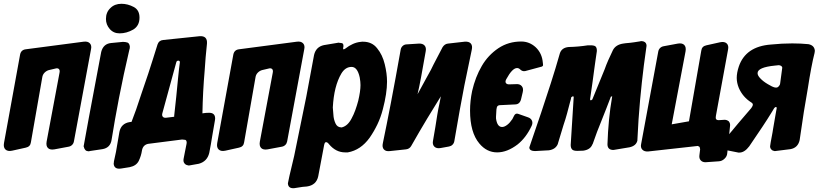

<svg xmlns="http://www.w3.org/2000/svg" viewBox="-50 -797 4319 1013"><path d="M264 -413Q267 -427 260.5 -433Q254 -439 241 -435L207 -427Q194 -423 184.5 -413Q175 -403 173 -389L113 -46Q110 -23 86 -18L14 -2Q-9 3 -21 -8Q-33 -19 -29 -42L56 -509Q61 -534 86 -537L391 -577Q413 -580 424 -568.5Q435 -557 430 -536L340 -51Q338 -40 330.5 -32.5Q323 -25 312 -23L237 -9Q214 -5 203 -16Q192 -27 196 -50Z M581 -621Q549 -621 529 -644Q509 -667 509 -697Q509 -733 533 -755Q555 -777 591 -777Q624 -777 656 -760Q686 -744 686 -704Q686 -661 653 -641Q618 -621 581 -621ZM415 1Q397 0 392 -23Q390 -26 392 -29Q396 -52 418.5 -174.5Q441 -297 484 -523Q495 -566 536 -570L598 -576H600Q606 -576 612.5 -575Q619 -574 624 -572Q633 -567 635 -552V-548L634 -539Q633 -538 633 -537Q601 -400 578 -281Q555 -162 539 -61Q533 -17 490 -10L423 0Q421 1 421 1H418H415Z M577 93Q553 92 550 69V63L551 59V55L562 4Q571 -52 580 -101Q589 -146 635 -153L644 -154Q666 -209 697 -305L732 -408Q744 -446 756.5 -484Q769 -522 781 -562Q788 -584 811 -586L1003 -606Q1045 -609 1042 -567Q1034 -493 1030 -427Q1020 -312 1018 -199Q1035 -202 1053 -202Q1084 -202 1085 -174V-170L1084 -162L1070 -81Q1066 -58 1062.5 -35.5Q1059 -13 1054 10Q1043 55 999 67L954 75L948 76H944Q932 74 926 68Q918 60 918 50V46L919 39L926 3L934 -37L935 -44Q935 -56 928 -59L911 -61L731 -38Q704 -32 699 -3Q695 25 682 52Q669 78 634 85L590 92L581 93H577ZM828 -176 869 -181V-186Q880 -282 890 -390Q895 -441 899 -468Q899 -477 891 -477Q882 -477 880 -468L807 -201Q803 -188 809 -181Q815 -174 828 -176Z M1389 -413Q1392 -427 1385.5 -433Q1379 -439 1366 -435L1332 -427Q1319 -423 1309.5 -413Q1300 -403 1298 -389L1238 -46Q1235 -23 1211 -18L1139 -2Q1116 3 1104 -8Q1092 -19 1096 -42L1181 -509Q1186 -534 1211 -537L1516 -577Q1538 -580 1549 -568.5Q1560 -557 1555 -536L1465 -51Q1463 -40 1455.5 -32.5Q1448 -25 1437 -23L1362 -9Q1339 -5 1328 -16Q1317 -27 1321 -50Z M1495 196Q1470 195 1469 170Q1469 163 1502 26L1566 -287L1607 -507Q1617 -550 1659 -559L1731 -571Q1736 -573 1741 -571L1751 -570Q1753 -570 1757 -568Q1762 -565 1762 -556V-552L1761 -547L1760 -541L1763 -536L1771 -540Q1812 -572 1852 -576L1861 -577H1865Q1913 -577 1940 -542Q1968 -508 1980 -458Q1992 -409 1992 -366Q1992 -305 1970 -221Q1959 -178 1941 -140.5Q1923 -103 1900 -70Q1853 -5 1785 7H1779H1771Q1722 7 1686 -36Q1678 -47 1670 -47Q1663 -47 1660 -31L1629 133Q1619 180 1569 187L1546 189L1501 196H1495ZM1754 -125Q1785 -133 1805 -172Q1816 -192 1824.5 -215.5Q1833 -239 1840 -265Q1852 -316 1852 -348Q1852 -356 1851 -366.5Q1850 -377 1848 -388Q1836 -444 1805 -444Q1772 -444 1751 -409Q1712 -343 1706 -231V-229L1709 -192Q1710 -168 1720 -146Q1729 -126 1749 -125H1754Z M1970 -42Q1989 -133 2012.5 -255Q2036 -377 2064 -535Q2066 -547 2075 -555Q2084 -563 2097 -563L2160 -567Q2180 -568 2190 -557Q2200 -546 2196 -526Q2182 -445 2171.5 -389Q2161 -333 2153 -300Q2161 -314 2172.5 -335.5Q2184 -357 2200 -386Q2229 -437 2237 -456L2285 -548Q2290 -556 2297 -561Q2304 -566 2313 -567L2401 -577Q2424 -579 2434 -567.5Q2444 -556 2439 -534Q2430 -492 2420.5 -445Q2411 -398 2400 -346Q2389 -288 2375.5 -215Q2362 -142 2347 -52Q2345 -41 2337.5 -33.5Q2330 -26 2319 -24L2275 -16Q2253 -12 2241.5 -23.5Q2230 -35 2235 -57L2247 -127Q2252 -159 2257 -190.5Q2262 -222 2269 -253L2276 -289Q2244 -238 2204.5 -172.5Q2165 -107 2119 -26Q2110 -11 2092 -9L2008 0Q1986 3 1975.5 -8.5Q1965 -20 1970 -42Z M2573 7Q2518 7 2479 -40Q2430 -98 2430 -214Q2430 -264 2441 -317Q2458 -391 2492 -449Q2525 -506 2580 -543Q2633 -578 2700 -578Q2743 -578 2776 -548Q2810 -516 2814 -466L2815 -457V-452V-451Q2813 -448 2810 -446L2721 -422Q2706 -419 2694 -431Q2687 -438 2678 -438Q2653 -438 2621 -379Q2614 -366 2619.5 -358.5Q2625 -351 2639 -352L2672 -353Q2692 -355 2702.5 -343Q2713 -331 2708 -311L2699 -273Q2692 -246 2667 -246L2585 -242Q2573 -240 2571 -229L2569 -218V-216L2567 -182V-174V-172Q2573 -127 2599 -127Q2612 -127 2627 -139Q2640 -149 2652 -167L2653 -168L2661 -184Q2662 -184 2662 -186Q2670 -202 2685 -196L2736 -178Q2751 -173 2756.5 -160.5Q2762 -148 2755 -133Q2726 -71 2681 -35Q2626 7 2573 7Z M2773 0Q2746 0 2743 -16V-20Q2746 -28 2761 -73Q2776 -118 2805 -202Q2831 -280 2856 -357.5Q2881 -435 2904 -516Q2914 -546 2951 -549Q3001 -550 3052 -558H3056H3065Q3085 -558 3092 -552Q3099 -545 3099 -531V-527L3093 -486Q3091 -472 3089 -458Q3087 -444 3085 -429Q3081 -401 3076 -362Q3071 -323 3063 -272L3067 -267L3075 -272L3140 -431Q3148 -454 3159 -479Q3170 -504 3184 -533Q3199 -561 3237 -567L3251 -569Q3277 -571 3296 -574Q3315 -577 3328 -579L3331 -580H3337Q3358 -578 3361 -560V-554L3347 -452Q3336 -365 3327 -267.5Q3318 -170 3313 -60V-56Q3307 -28 3272 -20L3188 -6H3182Q3155 -8 3155 -36Q3157 -100 3163 -163Q3169 -226 3180 -289L3173 -287Q3162 -258 3149.5 -226Q3137 -194 3123 -159Q3100 -104 3077 -37Q3074 -34 3075 -34Q3064 -7 3027 -2L2996 -1Q2976 -1 2969 -8Q2961 -16 2961 -32L2977 -287L2972 -289L2964 -284Q2962 -272 2957 -256Q2950 -229 2942 -199Q2934 -169 2923 -137L2894 -41Q2894 -38 2893 -37Q2881 -9 2846 -4L2773 0Z M3632 -27 3371 2Q3350 4 3339 -7.5Q3328 -19 3333 -39L3423 -525Q3425 -536 3432.5 -543.5Q3440 -551 3451 -553L3526 -567Q3549 -571 3560 -560Q3571 -549 3567 -526L3494 -141L3585 -157L3650 -530Q3653 -553 3677 -558L3749 -574Q3772 -579 3784 -568Q3796 -557 3791 -534L3727 -185Q3725 -173 3728 -169Q3731 -163 3742 -163L3773 -165Q3785 -165 3795 -157Q3803 -147 3802 -135L3787 11Q3786 28 3773 40Q3760 53 3743 54L3672 59Q3656 59 3647 49Q3638 39 3640 23L3644 -10L3641 -22L3632 -27Z M3851 8H3846Q3843 8 3776 -6Q3760 -9 3757 -19Q3756 -21 3756 -24L3757 -27V-30L3758 -33V-36L3759 -37Q3759 -39 3761 -43L3773 -60L3778 -66Q3812 -107 3845.5 -147Q3879 -187 3914 -227Q3922 -238 3922 -245Q3922 -252 3913 -257Q3869 -285 3848 -333Q3837 -360 3837 -386Q3837 -413 3848 -446Q3884 -552 4017 -562Q4076 -568 4130 -568Q4153 -568 4174 -567Q4195 -566 4215 -564Q4246 -558 4249 -531V-527L4248 -521V-519Q4239 -484 4230 -436.5Q4221 -389 4212 -330L4191 -206L4169 -58Q4160 -17 4120 -10L4040 0H4036Q4025 -2 4020 -8Q4013 -15 4013 -25Q4013 -31 4026 -99L4029 -118L4043 -199L4048 -227Q4048 -230 4046 -232Q4041 -232 4041 -232Q4034 -228 4026 -212L4018 -199Q4001 -171 3972.5 -128Q3944 -85 3903 -25Q3878 8 3851 8ZM4057 -340 4059 -342Q4062 -345 4064 -349L4065 -352Q4065 -353 4065.5 -354Q4066 -355 4066 -356L4077 -438V-442Q4074 -451 4060 -453H4058L4039 -451Q3947 -442 3947 -411Q3947 -398 3962 -383Q3977 -367 4001 -353Q4025 -338 4040 -335H4047H4049Q4054 -337 4057 -340Z"/></svg>

Font: Bangerz
Style: Bold
Weight: 700
Designer: vernon adams
Foundry: Vernon Adams
Version: Version 2.10;February 7, 2025;FontCreator 13.0.0.2683 64-bit